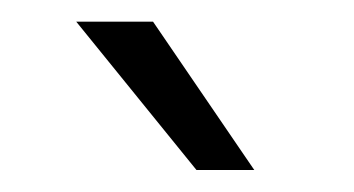

<svg xmlns="http://www.w3.org/2000/svg" viewBox="-20 -770 326 177"><path d="M121.1 -750 214.4 -613.3H161.1L50.3 -750Z"/></svg>

Font: Vazirmatn UI ExtraLight
Style: Regular
Weight: 200
Designer: Saber Rastikerdar
Foundry: Saber Rastikerdar
Version: Version 33.003